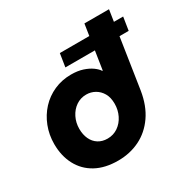

<svg xmlns="http://www.w3.org/2000/svg" viewBox="-165 -883 1034 1048"><g transform="rotate(-30 351.5 -359.5)"><path d="M291 -574 304 -657H703L690 -574ZM287 11Q205 11 147.5 -20.5Q90 -52 59.5 -109.5Q29 -167 29 -242Q29 -300 49 -351.5Q69 -403 105 -442Q141 -481 190.5 -503Q240 -525 298 -525Q340 -525 371.5 -514.5Q403 -504 424.5 -488.5Q446 -473 456 -457H459L501 -730H656L584 -259Q570 -171 528 -110.5Q486 -50 424 -19.5Q362 11 287 11ZM297 -122Q334 -122 363 -142Q392 -162 408.5 -195.5Q425 -229 425 -268Q425 -308 409.5 -334.5Q394 -361 369 -375Q344 -389 315 -389Q279 -389 250.5 -369.5Q222 -350 205.5 -317Q189 -284 189 -245Q189 -209 202 -181Q215 -153 239.5 -137.5Q264 -122 297 -122Z"/></g></svg>

Font: MuseoModerno Thin
Style: Bold Italic
Weight: 700
Italic angle: -9°
Version: Version 1.003